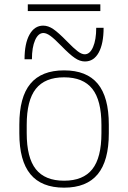

<svg xmlns="http://www.w3.org/2000/svg" viewBox="-20 -854 590 884"><path d="M275 10Q171 10 120 -52Q69 -114 69 -240V-280Q69 -407 120 -468.5Q171 -530 275 -530Q379 -530 430 -468.5Q481 -407 481 -280V-240Q481 -114 430 -52Q379 10 275 10ZM275 -22Q363 -22 405 -75Q447 -128 447 -241V-279Q447 -392 405 -445Q363 -498 275 -498Q187 -498 145 -445Q103 -392 103 -279V-241Q103 -128 145 -75Q187 -22 275 -22ZM371 -571Q348 -571 324.5 -587Q301 -603 262 -643Q231 -675 212.5 -688.5Q194 -702 180 -702Q156 -702 141.5 -669Q127 -636 127 -581H93Q93 -654 116 -695Q139 -736 179 -736Q202 -736 225.5 -720Q249 -704 288 -664Q319 -632 337.5 -618Q356 -604 370 -604Q394 -604 408.5 -637.5Q423 -671 423 -726H457Q457 -653 434.5 -612Q412 -571 371 -571ZM108 -803V-834H442V-803Z"/></svg>

Font: M PLUS Code Latin SemiExpanded ExtraLight
Style: Regular
Weight: 250
Width: 6
Designer: Coji Morishita
Foundry: UNDERFOREST DESIGN
Version: Version 1.002; ttfautohint (v1.8.3)